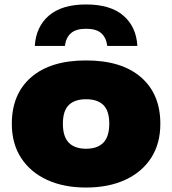

<svg xmlns="http://www.w3.org/2000/svg" viewBox="-20 -830 772 861"><path d="M366 11Q265.5 11 190.8 -23.5Q116 -58 74.5 -122Q33 -186 33 -275Q33 -408.5 120 -483.8Q207 -559 366 -559Q525 -559 612 -483.8Q699 -408.5 699 -275Q699 -186 657.8 -122Q616.5 -58 541.5 -23.5Q466.5 11 366 11ZM366 -163Q417 -163 443.5 -190.2Q470 -217.5 470 -275Q470 -333 443.5 -359Q417 -385 366 -385Q315 -385 288.5 -359Q262 -333 262 -275Q262 -217.5 288.5 -190.2Q315 -163 366 -163ZM136 -624Q141.5 -710.5 199.5 -760.2Q257.5 -810 366 -810Q475 -810 533 -760.2Q591 -710.5 596 -624H461Q456.5 -661 434.2 -681Q412 -701 366 -701Q320.5 -701 298 -681Q275.5 -661 271 -624Z"/></svg>

Font: Encode Sans Expanded Black
Style: Regular
Weight: 900
Width: 7
Designer: Multiple Designers
Foundry: Impallari Type
Version: Version 3.000; ttfautohint (v1.8.3) -l 8 -r 50 -G 200 -x 14 